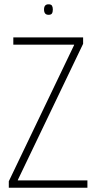

<svg xmlns="http://www.w3.org/2000/svg" viewBox="-20 -874 441 894"><path d="M21 0V-30L325 -664V-666H42V-700H367V-670L63 -36V-34H387V0ZM206 -805Q185 -805 185 -830Q185 -854 206 -854Q218 -854 222 -847.5Q226 -841 226 -830Q226 -818 222 -811.5Q218 -805 206 -805Z"/></svg>

Font: Georama SemiCondensed ExtraLight
Style: Regular
Weight: 200
Width: 4
Designer: Jean-Baptiste Levee
Foundry: Production Type
Version: Version 1.000